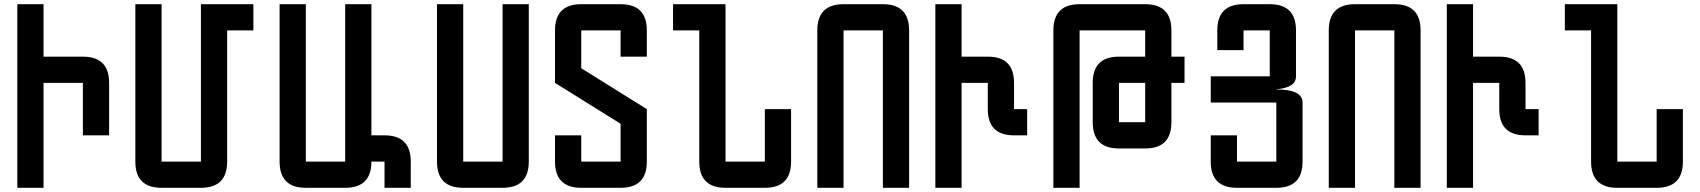

<svg xmlns="http://www.w3.org/2000/svg" viewBox="-20 -895 8102 915"><path d="M187.5 0H62.5V-875H187.5V-625H375Q500 -625 500 -500V-250H375V-500H187.5Z M625 -875H750V-125H937.5V-875H1187.5V-750H1062.5V-125Q1062.5 0 937.5 0H750Q625 0 625 -125Z M1312.5 -875H1437.5V-125H1625V-875H1750V-250H1812.5Q1937.5 -250 1937.5 -125V0H1812.5V-125H1750Q1750 0 1625 0H1437.5Q1312.5 0 1312.5 -125Z M2062.5 -875H2187.5V-125H2375V-875H2500V-125Q2500 0 2375 0H2187.5Q2062.5 0 2062.5 -125Z M2625 -125V-250H2750V-125H2937.5V-305.2L2625 -500V-750Q2625 -875 2750 -875H2937.5Q3062.5 -875 3062.5 -750V-625H2937.5V-750H2750V-569.8L3062.5 -375V-125Q3062.5 0 2937.5 0H2750Q2625 0 2625 -125Z M3312.5 -750H3187.5V-875H3437.5V-125H3625V-375H3750V-125Q3750 0 3625 0H3437.5Q3312.5 0 3312.5 -125Z M4000 0H3875V-750Q3875 -875 4000 -875H4187.5Q4312.5 -875 4312.5 -750V0H4187.5V-750H4000Z M4562.5 0H4437.5V-875H4562.5V-625H4687.5Q4812.5 -625 4812.5 -500V-375H4875V-250H4812.5Q4687.5 -250 4687.5 -375V-500H4562.5Z M5125 0H5000V-750Q5000 -875 5125 -875H5437.5Q5562.5 -875 5562.5 -750V-625H5625V-500H5562.5V-312.5Q5562.5 -187.5 5437.5 -187.5H5312.5Q5187.5 -187.5 5187.5 -312.5V-500Q5187.5 -625 5312.5 -625H5437.5V-750H5125ZM5437.5 -500H5312.5V-312.5H5437.5Z M5906.2 -750V-656.2H5781.2V-750Q5781.2 -875 5906.2 -875H6031.2Q6156.2 -875 6156.2 -750V-531.2Q6156.2 -477.1 6062.5 -469.7V-468.8Q6187.5 -468.8 6187.5 -406.2V-125Q6187.5 0 6062.5 0H5875Q5750 0 5750 -125V-250H5875V-125H6062.5V-406.2H5750V-531.2H6031.2V-750Z M6437.5 0H6312.5V-750Q6312.5 -875 6437.5 -875H6625Q6750 -875 6750 -750V0H6625V-750H6437.5Z M7000 0H6875V-875H7000V-625H7125Q7250 -625 7250 -500V-375H7312.5V-250H7250Q7125 -250 7125 -375V-500H7000Z M7562.5 -750H7437.5V-875H7687.5V-125H7875V-375H8000V-125Q8000 0 7875 0H7687.5Q7562.5 0 7562.5 -125Z"/></svg>

Font: Oldtimer
Style: Regular
Weight: 400
Designer: GGBotNet
Foundry: GGBotNet
Version: 1.00